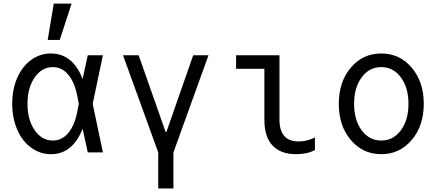

<svg xmlns="http://www.w3.org/2000/svg" viewBox="-20 -847 2438 1067"><path d="M263.2 -549.8Q323.2 -549.8 367.9 -513.9Q412.6 -478 439 -408.2L467.8 -540H551.8L495.1 -270L551.8 0H467.8L439 -131.8Q412.6 -62.5 368.2 -26.4Q323.7 9.8 264.2 9.8Q202.6 9.8 153.1 -26.4Q103.5 -62.5 75.7 -126.5Q47.9 -190.4 47.9 -270Q47.9 -350.1 75.7 -414.1Q103.5 -478 152.8 -513.9Q202.1 -549.8 263.2 -549.8ZM408.2 -220.2 418 -270 408.2 -319.8Q392.6 -394 357.7 -434.1Q322.8 -474.1 273.9 -474.1Q212.4 -474.1 172.6 -416.5Q132.8 -358.9 132.8 -270Q132.8 -181.2 172.6 -123.5Q212.4 -65.9 273.9 -65.9Q322.8 -65.9 357.7 -106Q392.6 -146 408.2 -220.2ZM377.9 -827.1 312 -625H245.1L278.8 -827.1Z M859.4 200.2V0L663.6 -540H750.5L900.4 -113.8H904.8L1053.7 -540H1138.7L943.8 0V200.2Z M1533.2 -540V-181.2Q1533.2 -61 1640.1 -61Q1686.5 -61 1730 -83V-13.2Q1688 9.8 1626 9.8Q1539.1 9.8 1494.1 -38.8Q1449.2 -87.4 1449.2 -181.2V-464.8H1292V-540Z M2268.1 -69.1Q2201.2 9.8 2098.6 9.8Q1996.1 9.8 1929.4 -69.1Q1862.8 -147.9 1862.8 -270Q1862.8 -392.1 1929.4 -470.9Q1996.1 -549.8 2098.6 -549.8Q2201.2 -549.8 2268.1 -470.9Q2335 -392.1 2335 -270Q2335 -147.9 2268.1 -69.1ZM2098.6 -65.9Q2165.5 -65.9 2207.8 -123Q2250 -180.2 2250 -270Q2250 -359.9 2207.8 -417Q2165.5 -474.1 2098.6 -474.1Q2032.2 -474.1 1990 -417.2Q1947.8 -360.4 1947.8 -270Q1947.8 -179.7 1990 -122.8Q2032.2 -65.9 2098.6 -65.9Z"/></svg>

Font: CommitMono
Style: Regular
Weight: 400
Monospace: yes
Designer: Eigil Nikolajsen
Foundry: Eigil Nikolajsen
Version: Version 1.143